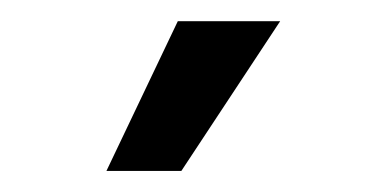

<svg xmlns="http://www.w3.org/2000/svg" viewBox="-20 -781 363 184"><path d="M82 -617.2H153.8L248.5 -760.7H150.4Z"/></svg>

Font: Raveo
Style: Regular
Weight: 400
Designer: Jakub Foglar, Rasmus Andersson (Inter)
Foundry: Jakubfoglar.com
Version: Version 1.100;Glyphs 3.2.3 (3260)